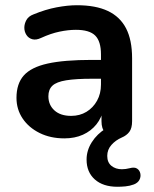

<svg xmlns="http://www.w3.org/2000/svg" viewBox="-20 -519 587 734"><path d="M429 195Q374 195 342.5 167Q311 139 311 91Q311 56 331 24.5Q351 -7 385 -28L383 -9Q375 -19 371.5 -30Q368 -41 368 -56V-104H376Q369 -69 348.5 -43.5Q328 -18 297 -4Q266 10 226 10Q173 10 131.5 -10.5Q90 -31 66.5 -66Q43 -101 43 -145Q43 -199 71 -230.5Q99 -262 162 -276Q225 -290 331 -290H381V-218H332Q270 -218 233 -212Q196 -206 180.5 -191.5Q165 -177 165 -151Q165 -118 188 -97Q211 -76 252 -76Q285 -76 310.5 -91.5Q336 -107 351 -134Q366 -161 366 -196V-311Q366 -361 344 -383Q322 -405 270 -405Q241 -405 207.5 -398Q174 -391 137 -374Q118 -365 103.5 -369Q89 -373 81 -385.5Q73 -398 73 -413Q73 -428 81 -442.5Q89 -457 108 -464Q154 -483 196.5 -491Q239 -499 274 -499Q346 -499 392.5 -477Q439 -455 462 -410.5Q485 -366 485 -296V-56Q485 -29 474.5 -15Q464 -1 445 7Q422 17 406 35Q390 53 390 77Q390 102 406 115Q422 128 446 128Q453 128 460.5 127Q468 126 476 124Q494 119 504 125.5Q514 132 516.5 144.5Q519 157 513 168.5Q507 180 492 186Q476 192 459.5 193.5Q443 195 429 195Z"/></svg>

Font: Nunito ExtraLight
Style: Regular
Weight: 200
Designer: Vernon Adams
Foundry: Vernon Adams
Version: Version 3.602